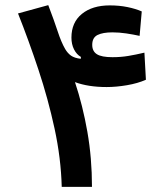

<svg xmlns="http://www.w3.org/2000/svg" viewBox="-20 -724 626 744"><path d="M219.2 0Q216.3 -110.8 191.4 -225.8Q166.5 -340.8 128.9 -454.1Q91.3 -567.4 49.8 -671.9L167 -704.1Q189.9 -644 203.6 -602.3Q217.3 -560.5 232.4 -534.2Q242.2 -517.6 255.4 -508.3Q268.6 -499 293 -496.1L293.5 -503.4Q276.9 -512.7 266.8 -532.7Q256.8 -552.7 256.8 -578.1Q256.8 -637.2 297.4 -670.2Q337.9 -703.1 405.3 -703.1Q442.4 -703.1 474.4 -696.5Q506.3 -689.9 529.3 -679.7L521 -585Q497.1 -590.3 469.2 -594.5Q441.4 -598.6 415.5 -598.6Q378.4 -598.6 357.9 -588.4Q337.4 -578.1 337.4 -550.3Q337.4 -525.4 355.5 -513.9Q373.5 -502.4 416 -502.4Q448.2 -502.4 477.5 -507.3Q506.8 -512.2 539.6 -520L545.4 -415Q513.7 -400.9 471.9 -393.8Q430.2 -386.7 393.1 -386.7Q321.8 -386.7 270.5 -405.8Q300.8 -314.9 318.6 -213.1Q336.4 -111.3 336.4 0Z"/></svg>

Font: Cascadia Code SemiBold
Style: Regular
Weight: 600
Monospace: yes
Designer: Aaron Bell
Foundry: Saja Typeworks
Version: Version 2404.023; ttfautohint (v1.8.4)